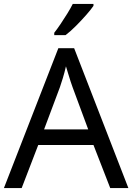

<svg xmlns="http://www.w3.org/2000/svg" viewBox="-20 -964 679 984"><path d="M545 0 459 -221H176L91 0H0L279 -717H360L638 0ZM432 -301 352 -517Q349 -525 342 -546Q335 -567 328.5 -589.5Q322 -612 318 -624Q311 -593 302 -563.5Q293 -534 287 -517L206 -301ZM459 -944V-934Q447 -916 422 -887.5Q397 -859 368.5 -830.5Q340 -802 316 -784H258V-796Q273 -815 290.5 -841Q308 -867 325 -894.5Q342 -922 353 -944Z"/></svg>

Font: Noto IKEA Latin
Style: Regular
Weight: 400
Designer: Monotype Design Team
Foundry: Monotype Imaging Inc.
Version: Version 1.0